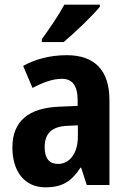

<svg xmlns="http://www.w3.org/2000/svg" viewBox="-20 -791 548 821"><path d="M407 -771H255C231 -726 192 -669 159 -624V-611H252C299 -650 376 -724 407 -762ZM266 -555C194 -555 130 -538 79 -509L119 -415C164 -439 206 -454 245 -454C289 -454 312 -425 312 -363V-338L236 -335C103 -330 33 -274 33 -160C33 -58 85 10 174 10C248 10 286 -16 324 -74H327L351 0H448V-363C448 -491 384 -555 266 -555ZM313 -255V-207C313 -133 276 -90 228 -90C192 -90 171 -112 171 -162C171 -218 199 -250 268 -253Z"/></svg>

Font: Noto Sans Display SemiCondensed
Style: Bold
Weight: 700
Width: 4
Designer: Monotype Design Team
Foundry: Monotype Imaging Inc.
Version: Version 1.900